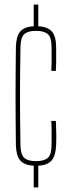

<svg xmlns="http://www.w3.org/2000/svg" viewBox="-20 -820 307 840"><path d="M127.5 0V-95Q85.5 -97.5 68 -118.8Q50.5 -140 49.5 -185Q49 -238.5 48.5 -292.2Q48 -346 48 -399.5Q48 -453 48.5 -506.8Q49 -560.5 49.5 -614Q50.5 -660 68 -681.5Q85.5 -703 127.5 -705V-800H147.5V-705Q189.5 -703 207.5 -681.5Q225.5 -660 225.5 -614Q225.5 -593 225.8 -567.8Q226 -542.5 224.5 -510H204.5Q205.5 -531 205.8 -549Q206 -567 205.8 -583Q205.5 -599 205.5 -614Q205.5 -656 189.5 -670.5Q173.5 -685 137.5 -685Q101.5 -685 86 -670.5Q70.5 -656 69.5 -614Q68.5 -550.5 68 -499Q67.5 -447.5 67.5 -399.5Q67.5 -351.5 68 -300Q68.5 -248.5 69.5 -185Q70.5 -144 86 -129.5Q101.5 -115 137.5 -115Q173.5 -115 189.5 -129.5Q205.5 -144 205.5 -185Q205.5 -208.5 205.8 -234Q206 -259.5 204.5 -291H224.5Q226 -259 226.2 -233Q226.5 -207 225.5 -185Q224 -140 206.5 -118.8Q189 -97.5 147.5 -95V0Z"/></svg>

Font: Big Shoulders Display SC Thin
Style: Regular
Weight: 100
Designer: Patric King
Foundry: XO Type Co
Version: Version 2.002